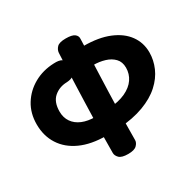

<svg xmlns="http://www.w3.org/2000/svg" viewBox="-181 -1033 1280 1260"><g transform="rotate(-30 458.5 -403.0)"><path d="M379.8 -147.7Q264.6 -147.9 184.3 -184.6Q104.1 -221.3 62.1 -287.3Q20 -353.2 20 -440.7Q20 -524.6 59.6 -588.8Q99.2 -653 166.5 -690.7Q233.8 -728.3 316.6 -731.3Q356.4 -733.4 375 -722.1Q393.6 -710.7 391.8 -676.4Q390 -643.4 388 -623.4Q386 -603.3 374.3 -593.7Q362.7 -584 329.3 -581.7Q272.3 -580.4 232.1 -545.7Q191.9 -511 191.9 -438.1Q191.9 -392.6 214.9 -359.2Q237.9 -325.9 280.1 -308.3Q322.2 -290.8 380.9 -290.8Q415.8 -290.8 441 -292.2Q466.2 -293.6 483.8 -294.6Q559.3 -299.8 610.7 -323.6Q662.1 -347.4 688.1 -385.6Q714 -423.7 714 -470.6Q714 -514.9 688.4 -541.5Q662.9 -568.1 622.4 -580.3Q581.9 -592.6 534.9 -592.6Q493.7 -592.6 472.1 -601.8Q450.4 -611.1 442.8 -626.9Q435.2 -642.8 436 -662Q437.8 -680.2 447.1 -696.3Q456.3 -712.4 479.1 -722.6Q501.9 -732.8 542.9 -732.8Q657.2 -732.8 736 -700.3Q814.8 -667.9 856 -611.1Q897.2 -554.3 897.2 -481Q897.2 -422.7 872.8 -366.3Q848.3 -310 797.3 -263.6Q746.3 -217.1 666.2 -187.1Q586.1 -157 475 -149.4Q464.1 -149.4 445.9 -148.9Q427.8 -148.4 409.6 -148.1Q391.4 -147.7 379.8 -147.7ZM444.2 27.8Q394.3 27.8 376.4 9.3Q358.4 -9.2 358.7 -29.4Q359.1 -89.6 359.9 -153.6Q360.8 -217.6 362.4 -282.6Q364 -347.6 366.2 -412.3Q368.4 -477 370.6 -540.1Q372.7 -603.1 375.3 -662.6Q377.9 -722.1 380.7 -775.7Q382.4 -797.7 399.7 -815.9Q416.9 -834.2 466.8 -834.2Q513.8 -834.2 532.6 -819.9Q551.4 -805.7 549.7 -784.1Q548.7 -752.1 547.3 -710.6Q545.9 -669 543.9 -631.1Q541.7 -574.9 539.4 -513.7Q537.2 -452.6 535 -388.8Q532.8 -325.1 531.4 -262.7Q530.1 -200.2 529 -140.9Q527.9 -81.7 527.9 -29Q527.9 -9.2 509.4 9.3Q491 27.8 444.2 27.8Z"/></g></svg>

Font: Playpen Sans
Style: Regular
Weight: 400
Designer: Laura Meseguer, Veronika Burian, José Scaglione, Kostas Bartsokas, Vera Evstafieva, Tom Grace, Yorlmar Campos
Foundry: TypeTogether
Version: Version 2.000